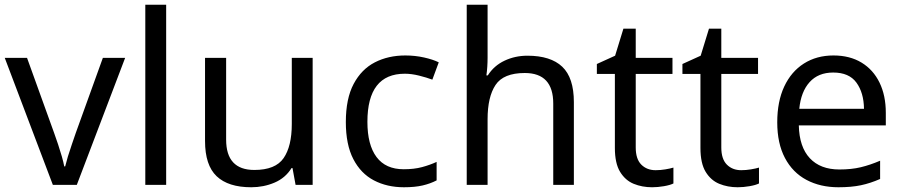

<svg xmlns="http://www.w3.org/2000/svg" viewBox="-20 -780 3808 810"><path d="M203 0 0 -536H94L208 -220Q216 -198 225 -171Q234 -144 241 -119.5Q248 -95 251 -78H255Q259 -95 266.5 -120Q274 -145 283.5 -172Q293 -199 300 -220L414 -536H508L304 0Z M681 0H593V-760H681Z M1299 -536V0H1227L1214 -71H1210Q1184 -29 1138 -9.5Q1092 10 1040 10Q943 10 894 -36.5Q845 -83 845 -185V-536H934V-191Q934 -63 1053 -63Q1142 -63 1176.5 -113Q1211 -163 1211 -257V-536Z M1684 10Q1613 10 1557.5 -19Q1502 -48 1470.5 -109Q1439 -170 1439 -265Q1439 -364 1472 -426Q1505 -488 1561.5 -517Q1618 -546 1690 -546Q1731 -546 1769 -537.5Q1807 -529 1831 -517L1804 -444Q1780 -453 1748 -461Q1716 -469 1688 -469Q1530 -469 1530 -266Q1530 -169 1568.5 -117.5Q1607 -66 1683 -66Q1727 -66 1760.5 -75Q1794 -84 1822 -97V-19Q1795 -5 1762.5 2.5Q1730 10 1684 10Z M2037 -537Q2037 -497 2032 -462H2038Q2064 -503 2108.5 -524Q2153 -545 2205 -545Q2303 -545 2352 -498.5Q2401 -452 2401 -349V0H2314V-343Q2314 -472 2194 -472Q2104 -472 2070.5 -421.5Q2037 -371 2037 -277V0H1949V-760H2037Z M2746 -62Q2766 -62 2787 -65.5Q2808 -69 2821 -73V-6Q2807 1 2781 5.5Q2755 10 2731 10Q2689 10 2653.5 -4.5Q2618 -19 2596 -55Q2574 -91 2574 -156V-468H2498V-510L2575 -545L2610 -659H2662V-536H2817V-468H2662V-158Q2662 -109 2685.5 -85.5Q2709 -62 2746 -62Z M3107 -62Q3127 -62 3148 -65.5Q3169 -69 3182 -73V-6Q3168 1 3142 5.5Q3116 10 3092 10Q3050 10 3014.5 -4.5Q2979 -19 2957 -55Q2935 -91 2935 -156V-468H2859V-510L2936 -545L2971 -659H3023V-536H3178V-468H3023V-158Q3023 -109 3046.5 -85.5Q3070 -62 3107 -62Z M3496 -546Q3565 -546 3614.5 -516Q3664 -486 3690.5 -431.5Q3717 -377 3717 -304V-251H3350Q3352 -160 3396.5 -112.5Q3441 -65 3521 -65Q3572 -65 3611.5 -74.5Q3651 -84 3693 -102V-25Q3652 -7 3612 1.5Q3572 10 3517 10Q3441 10 3382.5 -21Q3324 -52 3291.5 -113.5Q3259 -175 3259 -264Q3259 -352 3288.5 -415Q3318 -478 3371.5 -512Q3425 -546 3496 -546ZM3495 -474Q3432 -474 3395.5 -433.5Q3359 -393 3352 -321H3625Q3624 -389 3593 -431.5Q3562 -474 3495 -474Z"/></svg>

Font: Noto Sans Symbols 2
Style: Regular
Weight: 400
Designer: Monotype Design Team
Foundry: Monotype Imaging Inc.
Version: Version 2.008; ttfautohint (v1.8.4.7-5d5b)